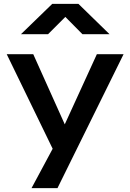

<svg xmlns="http://www.w3.org/2000/svg" viewBox="-20 -779 679 999"><path d="M15 -497H153L317 -132L484 -497H623L279 200H144L254 -5ZM388 -759 550 -601H409L320 -691L230 -601H89L252 -759Z"/></svg>

Font: Syne Modified
Style: Bold
Weight: 700
Designer: Lucas Descroix
Foundry: Bonjour Monde
Version: Version 2.200